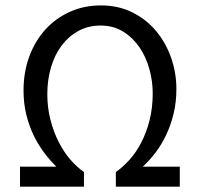

<svg xmlns="http://www.w3.org/2000/svg" viewBox="-20 -697 747 717"><path d="M54.7 -74.7H190.4Q166 -98.6 143.8 -128.4Q121.6 -158.2 104.7 -193.6Q87.9 -229 77.9 -270.3Q67.9 -311.5 67.9 -359.4Q67.9 -428.2 89.6 -486.6Q111.3 -544.9 149.9 -587.2Q188.5 -629.4 241.5 -653.1Q294.4 -676.8 356.4 -676.8Q422.4 -676.8 474.6 -650.6Q526.9 -624.5 563.2 -580.8Q599.6 -537.1 619.1 -481Q638.7 -424.8 638.7 -364.7Q638.7 -315.4 628.2 -272.2Q617.7 -229 600.3 -192.6Q583 -156.2 560.3 -126.5Q537.6 -96.7 513.2 -74.7H651.4V0H412.6V-54.7Q439 -72.8 463.9 -100.6Q488.8 -128.4 507.8 -165.3Q526.9 -202.1 538.6 -248.3Q550.3 -294.4 550.3 -349.1Q550.3 -394 537.8 -439.2Q525.4 -484.4 500.7 -520.5Q476.1 -556.6 439.7 -579.1Q403.3 -601.6 355.5 -601.6Q310.1 -601.6 273.4 -581.8Q236.8 -562 210.7 -527.6Q184.6 -493.2 170.7 -446.3Q156.7 -399.4 156.7 -345.7Q156.7 -294.4 168.5 -249.3Q180.2 -204.1 199.2 -166.7Q218.3 -129.4 242.9 -100.8Q267.6 -72.3 293.5 -54.7V0H54.7Z"/></svg>

Font: Shanti
Style: Regular
Weight: 400
Designer: vernon adams
Foundry: vernon adams
Version: Version 1.000